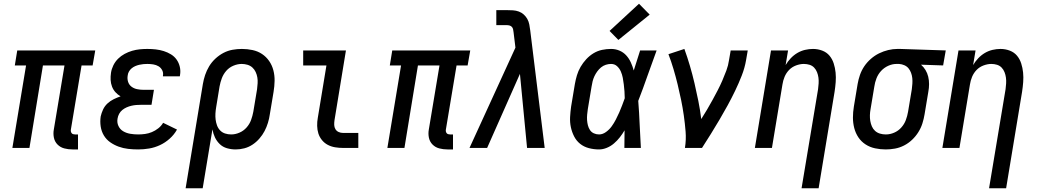

<svg xmlns="http://www.w3.org/2000/svg" viewBox="-20 -789 5540 1024"><path d="M367 8Q344 8 323 2.5Q302 -3 287 -18Q272 -33 267.5 -54.5Q263 -76 267 -98L324 -440H209L137 0H46L119 -440H59L72 -520H488L474 -440H415L358 -98Q357 -93 358 -88Q359 -83 362 -79Q365 -75 370 -73.5Q375 -72 380 -72H396V8Z M717 8Q690 8 663.5 5Q637 2 612.5 -7Q588 -16 567.5 -30.5Q547 -45 534 -66.5Q521 -88 517 -114.5Q513 -141 517 -168Q521 -186 529.5 -204.5Q538 -223 553 -237Q568 -251 586.5 -260Q605 -269 623 -275Q608 -284 596 -297Q584 -310 577.5 -327Q571 -344 570 -362.5Q569 -381 572 -401Q575 -421 584.5 -440.5Q594 -460 609.5 -475.5Q625 -491 644.5 -501.5Q664 -512 684.5 -518Q705 -524 725.5 -526Q746 -528 766 -528Q789 -528 811 -525.5Q833 -523 853.5 -516.5Q874 -510 892 -499Q910 -488 922 -471Q934 -454 939 -432.5Q944 -411 940 -388Q940 -387 939.5 -385Q939 -383 939 -382H849Q849 -382 849 -383Q849 -384 849 -385Q852 -401 845 -414.5Q838 -428 825.5 -435.5Q813 -443 797.5 -445.5Q782 -448 766 -448Q755 -448 744.5 -447Q734 -446 723 -443.5Q712 -441 701.5 -436.5Q691 -432 682 -424.5Q673 -417 667.5 -407Q662 -397 661 -386Q658 -369 663 -353Q668 -337 681 -327Q694 -317 711 -313.5Q728 -310 745 -310H801L788 -230H732Q719 -230 706.5 -229Q694 -228 681 -225Q668 -222 655.5 -216.5Q643 -211 632.5 -202.5Q622 -194 615.5 -182Q609 -170 607 -157Q603 -136 611.5 -117.5Q620 -99 637 -89Q654 -79 674.5 -75.5Q695 -72 717 -72Q735 -72 753.5 -74.5Q772 -77 790 -84.5Q808 -92 824 -104.5Q840 -117 850 -134L924 -98Q909 -71 885 -49.5Q861 -28 833 -15Q805 -2 775.5 3Q746 8 717 8Z M970 215 1062 -341Q1066 -365 1074 -389Q1082 -413 1095.5 -435.5Q1109 -458 1129 -476.5Q1149 -495 1172 -507Q1195 -519 1220 -523.5Q1245 -528 1270 -528Q1299 -528 1327 -522Q1355 -516 1377.5 -501Q1400 -486 1415.5 -463.5Q1431 -441 1438 -414Q1445 -387 1444.5 -358Q1444 -329 1439 -299L1419 -179Q1416 -157 1409 -134Q1402 -111 1391 -90Q1380 -69 1363.5 -50Q1347 -31 1326.5 -17.5Q1306 -4 1283 2Q1260 8 1237 8Q1213 8 1190.5 1.5Q1168 -5 1152 -20.5Q1136 -36 1126.5 -56Q1117 -76 1113 -99L1061 215ZM1213 -72Q1235 -72 1257 -81.5Q1279 -91 1295 -109Q1311 -127 1319 -149Q1327 -171 1331 -193L1351 -313Q1353 -329 1354 -345Q1355 -361 1352.5 -376Q1350 -391 1343.5 -405Q1337 -419 1326 -429Q1315 -439 1300 -443.5Q1285 -448 1269 -448Q1269 -448 1269 -448Q1269 -448 1269 -448Q1247 -448 1224.5 -438.5Q1202 -429 1186.5 -411Q1171 -393 1163 -371.5Q1155 -350 1151 -328L1133 -218Q1130 -201 1129 -184Q1128 -167 1130 -151Q1132 -135 1137.5 -120Q1143 -105 1154 -93.5Q1165 -82 1180.5 -77Q1196 -72 1213 -72Z M1810 0Q1788 0 1767 -3.5Q1746 -7 1728 -16.5Q1710 -26 1697 -42Q1684 -58 1678 -77Q1672 -96 1671.5 -118Q1671 -140 1675 -161L1721 -440H1597V-520H1825L1764 -148Q1762 -135 1762.5 -122.5Q1763 -110 1769 -100Q1775 -90 1786 -85Q1797 -80 1810 -80H1891V0Z M2367 8Q2344 8 2323 2.5Q2302 -3 2287 -18Q2272 -33 2267.5 -54.5Q2263 -76 2267 -98L2324 -440H2209L2137 0H2046L2119 -440H2059L2072 -520H2488L2474 -440H2415L2358 -98Q2357 -93 2358 -88Q2359 -83 2362 -79Q2365 -75 2370 -73.5Q2375 -72 2380 -72H2396V8Z M2484 0 2729 -535 2719 -617Q2718 -625 2716.5 -632.5Q2715 -640 2710 -645.5Q2705 -651 2697.5 -653Q2690 -655 2682 -655H2627V-735H2682Q2699 -735 2715.5 -734Q2732 -733 2747 -727.5Q2762 -722 2773.5 -711.5Q2785 -701 2792.5 -687.5Q2800 -674 2803 -658Q2806 -642 2808 -626L2885 0H2791L2753 -395L2578 0Z M3175 8Q3147 8 3120.5 1Q3094 -6 3074 -22Q3054 -38 3042 -61.5Q3030 -85 3024.5 -111Q3019 -137 3020.5 -165Q3022 -193 3026 -221L3046 -341Q3050 -364 3057 -387.5Q3064 -411 3076.5 -432.5Q3089 -454 3106.5 -473Q3124 -492 3145.5 -505Q3167 -518 3191 -523Q3215 -528 3239 -528Q3263 -528 3284 -519Q3305 -510 3320 -493.5Q3335 -477 3344.5 -456Q3354 -435 3360 -413Q3369 -440 3377 -466.5Q3385 -493 3394 -520H3482Q3457 -453 3433.5 -385.5Q3410 -318 3384 -251Q3389 -188 3391.5 -125.5Q3394 -63 3398 0H3310Q3310 -23 3310.5 -46.5Q3311 -70 3311 -94Q3300 -75 3286 -57Q3272 -39 3254.5 -24Q3237 -9 3216 -0.5Q3195 8 3175 8ZM3175 -72Q3194 -72 3212 -85Q3230 -98 3242.5 -115.5Q3255 -133 3264.5 -151.5Q3274 -170 3282.5 -189Q3291 -208 3298 -227Q3305 -246 3312 -265Q3312 -284 3310.5 -302Q3309 -320 3307 -338Q3305 -356 3301.5 -374Q3298 -392 3291 -408Q3284 -424 3271 -436Q3258 -448 3239 -448Q3225 -448 3211 -443.5Q3197 -439 3185.5 -429.5Q3174 -420 3165 -407.5Q3156 -395 3150 -382Q3144 -369 3140.5 -355Q3137 -341 3135 -327L3115 -207Q3113 -193 3111.5 -178Q3110 -163 3111 -148.5Q3112 -134 3115.5 -120.5Q3119 -107 3126.5 -95.5Q3134 -84 3147 -78Q3160 -72 3175 -72ZM3278 -576 3231 -624 3388 -769 3445 -711Z M3633 0Q3640 -44 3636.5 -87.5Q3633 -131 3627 -173Q3621 -215 3612.5 -256.5Q3604 -298 3594 -339Q3584 -380 3572 -420.5Q3560 -461 3545 -500L3630 -528Q3646 -484 3659.5 -438Q3673 -392 3684 -345Q3695 -298 3704.5 -250.5Q3714 -203 3720 -154Q3736 -179 3751 -204.5Q3766 -230 3780 -255.5Q3794 -281 3807.5 -307Q3821 -333 3832.5 -359.5Q3844 -386 3854 -413Q3864 -440 3868 -468L3877 -520H3968L3959 -468Q3952 -427 3936 -386Q3920 -345 3901 -305.5Q3882 -266 3861 -227.5Q3840 -189 3817.5 -151Q3795 -113 3771.5 -75Q3748 -37 3724 0Z M4255 215 4343 -313Q4345 -328 4346 -344Q4347 -360 4345 -375Q4343 -390 4337.5 -404Q4332 -418 4322 -428.5Q4312 -439 4297.5 -443.5Q4283 -448 4267 -448Q4247 -448 4225.5 -440Q4204 -432 4188.5 -416Q4173 -400 4164.5 -379.5Q4156 -359 4153 -338L4097 0H4006L4092 -520H4183L4170 -442Q4181 -461 4197 -478Q4213 -495 4232.5 -506.5Q4252 -518 4273.5 -523Q4295 -528 4316 -528Q4342 -528 4365.5 -519Q4389 -510 4404 -492Q4419 -474 4426.5 -450.5Q4434 -427 4436.5 -402Q4439 -377 4437 -351Q4435 -325 4431 -299L4346 215Z M4704 8Q4675 8 4647 2Q4619 -4 4596 -19Q4573 -34 4558 -56.5Q4543 -79 4536 -106Q4529 -133 4529 -162Q4529 -191 4534 -221L4554 -341Q4558 -365 4566.5 -389.5Q4575 -414 4589.5 -435.5Q4604 -457 4624.5 -475Q4645 -493 4668.5 -504.5Q4692 -516 4717 -522Q4742 -528 4766 -528Q4770 -528 4773.5 -528Q4777 -528 4781 -528L5024 -520L5010 -440L4892 -444Q4906 -432 4916 -415.5Q4926 -399 4930.5 -380Q4935 -361 4935 -340.5Q4935 -320 4931 -299L4911 -179Q4907 -155 4899.5 -131Q4892 -107 4878 -84.5Q4864 -62 4844.5 -43.5Q4825 -25 4801.5 -13Q4778 -1 4753 3.5Q4728 8 4704 8ZM4705 -72Q4727 -72 4749 -81.5Q4771 -91 4787 -109Q4803 -127 4811 -148.5Q4819 -170 4823 -193L4843 -313Q4845 -328 4846 -343Q4847 -358 4845.5 -372.5Q4844 -387 4839 -400.5Q4834 -414 4825.5 -424.5Q4817 -435 4803.5 -441Q4790 -447 4775 -448H4768Q4766 -448 4764 -448Q4762 -448 4761 -448Q4739 -448 4717 -438Q4695 -428 4679 -410.5Q4663 -393 4654.5 -371Q4646 -349 4643 -327L4623 -207Q4620 -191 4619.5 -175Q4619 -159 4621.5 -144Q4624 -129 4630 -115Q4636 -101 4647 -91Q4658 -81 4673 -76.5Q4688 -72 4704 -72Q4705 -72 4705 -72Q4705 -72 4705 -72Z M5255 215 5343 -313Q5345 -328 5346 -344Q5347 -360 5345 -375Q5343 -390 5337.5 -404Q5332 -418 5322 -428.5Q5312 -439 5297.5 -443.5Q5283 -448 5267 -448Q5247 -448 5225.5 -440Q5204 -432 5188.5 -416Q5173 -400 5164.5 -379.5Q5156 -359 5153 -338L5097 0H5006L5092 -520H5183L5170 -442Q5181 -461 5197 -478Q5213 -495 5232.5 -506.5Q5252 -518 5273.5 -523Q5295 -528 5316 -528Q5342 -528 5365.5 -519Q5389 -510 5404 -492Q5419 -474 5426.5 -450.5Q5434 -427 5436.5 -402Q5439 -377 5437 -351Q5435 -325 5431 -299L5346 215Z"/></svg>

Font: Iosevka SS04 Medium
Style: Italic
Weight: 500
Italic angle: -9°
Monospace: yes
Designer: Belleve Invis
Foundry: Belleve Invis
Version: Version 19.0.0; ttfautohint (v1.8.4)